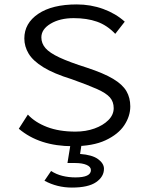

<svg xmlns="http://www.w3.org/2000/svg" viewBox="-20 -651 665 868"><path d="M309 10Q158 10 65 -69L106 -133Q138 -98 192.5 -77Q247 -56 321 -56Q368 -56 407 -70Q446 -84 470 -108Q494 -132 494 -162Q494 -191 477 -210.5Q460 -230 418.5 -248.5Q377 -267 304 -293Q223 -318 176 -347Q129 -376 109.5 -408.5Q90 -441 90 -477Q90 -546 153 -588.5Q216 -631 327 -631Q390 -631 446.5 -610.5Q503 -590 544 -553L501 -498Q464 -537 418.5 -553Q373 -569 313 -569Q251 -569 209 -544Q167 -519 167 -482Q167 -455 185.5 -433.5Q204 -412 249 -391Q294 -370 373 -345Q449 -320 491.5 -294.5Q534 -269 551.5 -239Q569 -209 569 -170Q569 -126 542 -85Q515 -44 457.5 -17Q400 10 309 10ZM305 197Q238 197 181 166L211 122Q234 137 262 144Q290 151 321 151Q391 151 391 118Q391 103 371.5 94.5Q352 86 320 86H285L299 0H349L342 45Q397 49 423.5 68.5Q450 88 450 112Q450 148 414.5 172.5Q379 197 305 197Z"/></svg>

Font: Inconsolata Expanded
Style: Regular
Weight: 400
Width: 7
Monospace: yes
Designer: Raph Levien, Cyreal, Brenton Simpson
Foundry: Raph Levien, Cyreal, Google
Version: Version 3.100; ttfautohint (v1.8.4.7-5d5b)